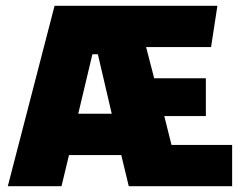

<svg xmlns="http://www.w3.org/2000/svg" viewBox="-20 -645 859 665"><path d="M7 0 169 -625H733L711 -482H486L514 -374H693V-243H549L574 -143H784V0H426L400 -108H219L193 0ZM251 -251H367L319 -457H300Z"/></svg>

Font: Changa
Style: Bold
Weight: 700
Designer: Eduardo Rodriguez Tunni
Foundry: Eduardo Rodriguez Tunni
Version: Version 3.002; ttfautohint (v1.8.2)